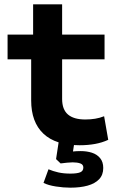

<svg xmlns="http://www.w3.org/2000/svg" viewBox="-20 -661 538 887"><path d="M348 10Q237 10 180.5 -43.5Q124 -97 124 -197V-387H15V-501H133V-641H267V-501H463V-387H267V-204Q267 -155 294 -132Q321 -109 374 -109Q398 -109 419.5 -112.5Q441 -116 461 -124L480 -15Q452 -2 419 4Q386 10 348 10ZM305 206Q273 206 238 200.5Q203 195 181 184L204 121Q225 130 249.5 135.5Q274 141 305 141Q336 141 350.5 135Q365 129 365 113Q365 99 351 94Q337 89 316 89Q307 89 290.5 90.5Q274 92 260 94L239 74L253 -18H326L313 65L281 46Q295 41 314 39Q333 37 353 37Q381 37 404.5 44.5Q428 52 442.5 69.5Q457 87 457 115Q457 147 438 167Q419 187 385 196.5Q351 206 305 206Z"/></svg>

Font: Nunito Sans 7pt SemiExpanded
Style: Bold
Weight: 700
Width: 6
Designer: Vernon Adams
Foundry: Vernon Adams
Version: Version 3.101;gftools[0.9.27]